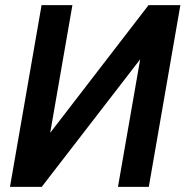

<svg xmlns="http://www.w3.org/2000/svg" viewBox="-20 -731 731 751"><path d="M176.3 -211.4 263.2 -710.9H142.6L19 0H143.1L528.3 -499L441.4 0H562L685.5 -710.9H561Z"/></svg>

Font: Roboto Medium
Style: Italic
Weight: 500
Italic angle: -12°
Designer: Google
Version: Version 2.137; 2017